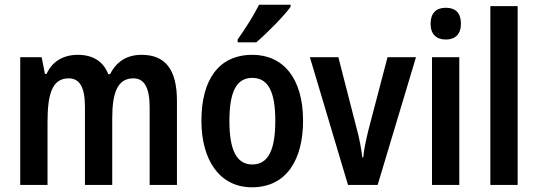

<svg xmlns="http://www.w3.org/2000/svg" viewBox="-20 -786 2285 816"><path d="M582 -553C521 -553 476 -526 448 -471H440C421 -521 379 -553 311 -553C251 -553 202 -526 178 -472H171L157 -543H66V0H182V-267C182 -385 201 -453 272 -453C319 -453 341 -415 341 -331V0H457V-284C457 -395 481 -453 547 -453C593 -453 616 -414 616 -330V0H732V-358C732 -491 682 -553 582 -553Z M1215 -757V-766H1081C1059 -721 1024 -667 990 -618V-606H1069C1115 -645 1187 -718 1215 -757ZM1268 -273C1268 -454 1183 -553 1053 -553C908 -553 836 -445 836 -273C836 -106 913 10 1051 10C1198 10 1268 -108 1268 -273ZM955 -272C955 -394 984 -455 1052 -455C1121 -455 1150 -394 1150 -273C1150 -150 1121 -87 1052 -87C984 -87 955 -151 955 -272Z M1459 0H1585L1748 -543H1627L1545 -230C1535 -188 1526 -147 1524 -117H1520C1515 -157 1507 -200 1496 -239L1418 -543H1297Z M1875 -753C1834 -753 1810 -731 1810 -685C1810 -640 1835 -618 1875 -618C1914 -618 1939 -640 1939 -685C1939 -731 1916 -753 1875 -753ZM1932 -543H1816V0H1932Z M2180 0V-760H2064V0Z"/></svg>

Font: Noto Sans Arabic Cond SemBd
Style: Regular
Weight: 600
Width: 3
Designer: Monotype Design Team, Nadine Chahine, Nizar Qandah and Khaled Hosny
Foundry: Monotype Imaging Inc.
Version: Version 2.012